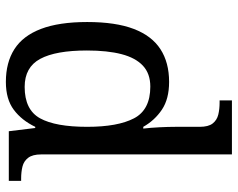

<svg xmlns="http://www.w3.org/2000/svg" viewBox="-98 -702 810 654"><g transform="rotate(90 307.0 -375.0)"><path d="M259 10Q193 10 147.5 -19Q102 -48 78.5 -109.5Q55 -171 55 -267Q55 -364 78.5 -425.5Q102 -487 147.5 -516.5Q193 -546 259 -546Q317 -546 353.5 -521.5Q390 -497 412 -458H418Q415 -483 413.5 -513.5Q412 -544 412 -568V-650Q412 -680 400.5 -694.5Q389 -709 370.5 -713.5Q352 -718 330 -718H322V-760H506V-110Q506 -81 517.5 -66Q529 -51 547.5 -46.5Q566 -42 588 -42H596V0H427L416 -90H412Q390 -44 354 -17Q318 10 259 10ZM276 -54Q354 -54 383 -106.5Q412 -159 412 -267Q412 -371 383 -426.5Q354 -482 275 -482Q231 -482 204 -457Q177 -432 164.5 -384Q152 -336 152 -266Q152 -160 180.5 -107Q209 -54 276 -54Z"/></g></svg>

Font: Noto Serif Thai
Style: Regular
Weight: 400
Designer: Monotype Design Team
Foundry: Monotype Imaging Inc.
Version: Version 2.001